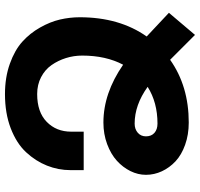

<svg xmlns="http://www.w3.org/2000/svg" viewBox="-36 -741 812 780"><g transform="rotate(-90 370.0 -351.0)"><path d="M407.2 -157.2Q333.5 -210 257.8 -210Q235.4 -210 220.7 -197.3Q206.1 -184.6 206.1 -164.1Q206.1 -142.1 220.2 -129.6Q234.4 -117.2 257.8 -117.2Q343.8 -117.2 407.2 -157.2ZM225.1 -467.8V-417H68.8V-470.2Q68.8 -520 87.2 -566.2Q105.5 -612.3 141.6 -651.1Q177.7 -689.9 238.8 -713.4Q299.8 -736.8 377.9 -736.8Q445.8 -736.8 501 -717Q556.2 -697.3 590.6 -666.3Q625 -635.3 648.2 -594.2Q671.4 -553.2 680.7 -513.2Q689.9 -473.1 689.9 -433.1Q689.9 -272 611.8 -161.1L708 -70.8L618.2 35.2L517.1 -65.9Q410.2 9.8 262.2 9.8Q212.9 9.8 171.9 -4.9Q130.9 -19.5 104.7 -43.9Q78.6 -68.4 64.2 -99.4Q49.8 -130.4 49.8 -164.1Q49.8 -196.3 64.9 -227.1Q80.1 -257.8 106.9 -282.2Q133.8 -306.6 174.6 -321.8Q215.3 -336.9 262.2 -336.9Q381.3 -336.9 497.1 -256.8Q534.2 -327.1 534.2 -422.9Q534.2 -457 524.2 -489Q514.2 -521 495.6 -547.6Q477.1 -574.2 446.5 -590.1Q416 -606 377.9 -606Q304.7 -606 264.9 -567.1Q225.1 -528.3 225.1 -467.8Z"/></g></svg>

Font: Telcell.Market
Style: Bold
Weight: 700
Designer: Rasmus Andersson, Sedrak Mkrtchyan
Version: Version 3.019;git-0a5106e0b